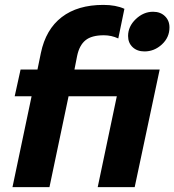

<svg xmlns="http://www.w3.org/2000/svg" viewBox="-20 -764 712 784"><path d="M109 -371H40L64 -480H133L147 -548Q167 -644 232 -694Q297 -744 402 -744Q453 -744 488 -728L463 -607Q435 -620 404 -620Q354 -620 329 -599.5Q304 -579 295 -536L284 -480H632L530 0H379L457 -371H260L182 0H31ZM503 -617Q503 -656 534.5 -686Q566 -716 605 -716Q635 -716 653.5 -698Q672 -680 672 -652Q672 -611 641 -582.5Q610 -554 570 -554Q540 -554 521.5 -571.5Q503 -589 503 -617Z"/></svg>

Font: Prompt Semibold
Style: Italic
Weight: 600
Italic angle: -12°
Designer: Katatrad Team
Foundry: CadsonDemak
Version: Version 1.000